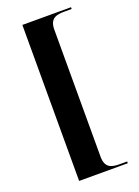

<svg xmlns="http://www.w3.org/2000/svg" viewBox="-165 -830 744 1027"><g transform="rotate(-20 207.0 -316.0)"><path d="M100 128H377V118H334C289 118 252 109 252 46V-678C252 -741 289 -750 334 -750H377V-760H100Z"/></g></svg>

Font: Noto Serif Display
Style: Bold
Weight: 700
Designer: Monotype Design Team
Foundry: Monotype Imaging Inc.
Version: Version 2.009